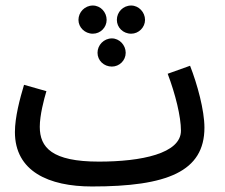

<svg xmlns="http://www.w3.org/2000/svg" viewBox="-20 -654 814 695"><path d="M316 -532C344 -532 366 -555 366 -582C366 -610 344 -634 316 -634C287 -634 264 -610 264 -582C264 -555 287 -532 316 -532ZM455 -532C482 -532 505 -555 505 -582C505 -610 482 -634 455 -634C425 -634 403 -610 403 -582C403 -555 425 -532 455 -532ZM385 -413C412 -413 435 -435 435 -463C435 -491 412 -515 385 -515C356 -515 333 -491 333 -463C333 -435 356 -413 385 -413ZM313 21C585 21 720 -33 720 -192C720 -255 694 -350 668 -416L587 -387C615 -313 635 -232 635 -181C635 -98 491 -69 338 -69C168 -69 124 -120 124 -195C124 -237 139 -294 148 -324L67 -347C52 -297 34 -230 34 -176C34 -34 156 21 313 21Z"/></svg>

Font: Noto Sans Arabic ExtCond Med
Style: Regular
Weight: 500
Width: 2
Designer: Monotype Design Team, Nadine Chahine, Nizar Qandah and Khaled Hosny
Foundry: Monotype Imaging Inc.
Version: Version 2.012